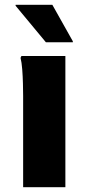

<svg xmlns="http://www.w3.org/2000/svg" viewBox="-20 -780 369 800"><path d="M76.4 0V-380.4Q76.4 -400.4 75.6 -431Q74.9 -461.6 72.6 -491.2Q70.3 -520.8 65.6 -538.8L69.3 -546.8H252.4V0ZM171.1 -604 45 -756V-760H198.1L283.5 -608V-604Z"/></svg>

Font: Kufam
Style: Regular
Weight: 400
Designer: Wael Morcos, Artur Schmal
Foundry: Original Type
Version: Version 1.301; ttfautohint (v1.8.3)